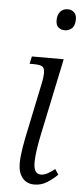

<svg xmlns="http://www.w3.org/2000/svg" viewBox="-54 -782 351 823"><g transform="rotate(5 121.0 -370.5)"><path d="M199 -660Q182 -660 171 -669.5Q160 -679 160 -700Q160 -724 172 -737.5Q184 -751 204 -751Q220 -751 231 -741Q242 -731 242 -711Q242 -683 228.5 -671.5Q215 -660 199 -660ZM126 10Q93 10 74.5 -13Q56 -36 56 -75Q56 -104 62.5 -143Q69 -182 77 -218L120 -424Q123 -437 124.5 -449.5Q126 -462 126 -470Q126 -492 115 -498Q104 -504 77 -504H61L68 -536H205L135 -203Q129 -175 124 -142Q119 -109 119 -85Q119 -35 150 -35Q165 -35 180 -43.5Q195 -52 210 -64L225 -41Q206 -22 181 -6Q156 10 126 10Z"/></g></svg>

Font: Noto Serif Condensed Light
Style: Italic
Weight: 300
Width: 3
Italic angle: -12°
Designer: Monotype Design Team
Foundry: Monotype Imaging Inc.
Version: Version 2.014; ttfautohint (v1.8.4.7-5d5b)